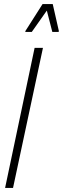

<svg xmlns="http://www.w3.org/2000/svg" viewBox="-20 -923 309 943"><path d="M5 0 150 -688H191L44 0ZM104 -766 105 -771 189 -903H239L269 -771L268 -766H237L210 -871L136 -766Z"/></svg>

Font: Saira UltraCondensed ExtraLight
Style: Italic
Weight: 250
Width: 1
Italic angle: -12°
Designer: Hector Gatti with collaboration of the Omnibus-Type team
Foundry: Omnibus-Type
Version: Version 1.101